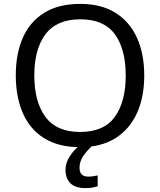

<svg xmlns="http://www.w3.org/2000/svg" viewBox="-20 -745 821 985"><path d="M720 -358Q720 -247 682.5 -164.5Q645 -82 572 -36Q499 10 391 10Q280 10 206.5 -36Q133 -82 97 -165Q61 -248 61 -359Q61 -469 97 -551Q133 -633 206.5 -679Q280 -725 392 -725Q499 -725 572 -679.5Q645 -634 682.5 -551.5Q720 -469 720 -358ZM156 -358Q156 -223 213 -145.5Q270 -68 391 -68Q513 -68 569 -145.5Q625 -223 625 -358Q625 -493 569 -569.5Q513 -646 392 -646Q271 -646 213.5 -569.5Q156 -493 156 -358ZM388 116Q388 161 433 161Q450 161 461.5 158.5Q473 156 481 155V211Q467 215 453 217.5Q439 220 419 220Q366 220 341 195Q316 170 316 126Q316 97 330.5 70Q345 43 366.5 21Q388 -1 408 -15L456 0Q422 32 405 58.5Q388 85 388 116Z"/></svg>

Font: Noto Sans
Style: Regular
Weight: 400
Designer: Monotype Design Team
Foundry: Monotype Imaging Inc.
Version: Version 2.007